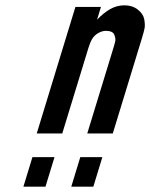

<svg xmlns="http://www.w3.org/2000/svg" viewBox="-20 -696 565 722"><path d="M359.6 -670H263.6L118.1 -194H214.1L312.6 -516C314.4 -522 316.8 -528.7 319.7 -536C322.6 -543.3 326.5 -550.2 331.4 -556.5C336.4 -562.8 343.2 -568.3 352 -573C360.8 -577.7 369.5 -580 378.1 -580C395.5 -580 406.1 -575 410 -565C414 -555 415 -546.2 412.9 -538.5C410.9 -530.8 408.8 -523.3 406.6 -516L308.1 -194H404.1L513.6 -552C518.7 -568.7 522 -581.3 523.7 -590C525.3 -598.7 524.9 -609.8 522.4 -623.5C519.9 -637.2 511.8 -649.3 498.1 -660C484.3 -670.7 467.8 -676 448.5 -676C429.1 -676 411.2 -671.3 394.7 -662C378.2 -652.7 361.6 -639.3 345 -622ZM184.9 -105H101.9L68 6H151ZM364.9 -105H281.9L248 6H331Z"/></svg>

Font: Din Kursivschrift
Style: Condensed Italic Polish
Weight: 400
Version: Version 1.07